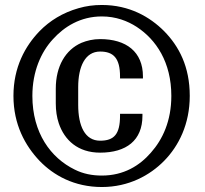

<svg xmlns="http://www.w3.org/2000/svg" viewBox="-20 -741 824 771"><path d="M34 -356C34 -241 81 -156 139 -95C195 -37 278 10 389 10C497 10 582 -37 639 -95C698 -155 742 -243 742 -356C742 -473 699 -555 639 -616C582 -673 500 -721 389 -721C356 -721 326 -717 295 -708C232 -690 180 -658 139 -616C81 -556 34 -471 34 -356ZM110 -356C110 -454 145 -532 192 -583C238 -634 303 -675 389 -675C445 -675 492 -657 529 -633C607 -582 668 -491 668 -356C668 -255 633 -181 586 -128C541 -76 477 -36 389 -36C350 -36 314 -43 280 -60C184 -107 110 -207 110 -356ZM204 -326C204 -297 208 -270 216 -246C239 -178 293 -128 382 -128C487 -128 552 -177 552 -276V-284H462V-276C462 -202 438 -176 382 -176C321 -176 294 -235 294 -320V-391C294 -474 322 -534 382 -534C436 -534 462 -507 462 -434V-426H554V-434C554 -533 487 -584 382 -584C354 -584 329 -578 307 -569C243 -541 204 -475 204 -385Z"/></svg>

Font: Aerodynamic
Style: Bd
Weight: 500
Designer: Google
Version: Version 2.000980; 2014